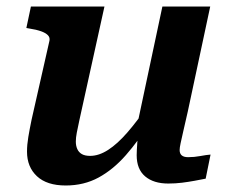

<svg xmlns="http://www.w3.org/2000/svg" viewBox="-20 -559 708 590"><path d="M224 -190Q219 -167 216 -151.5Q213 -136 213 -124Q213 -111 217.5 -101Q222 -91 231.5 -85.5Q241 -80 257 -80Q284 -80 312.5 -98.5Q341 -117 371 -151.5Q401 -186 434 -234L443 -186Q406 -127 367 -82.5Q328 -38 283 -13.5Q238 11 182 11Q124 11 93.5 -17.5Q63 -46 63 -93Q63 -114 67 -138Q71 -162 77 -191L132 -434Q134 -444 127 -451Q120 -458 106 -463Q92 -468 72 -471L61 -473L75 -539H301ZM557 -216Q549 -181 543.5 -157Q538 -133 535 -119Q532 -105 532 -98Q532 -87 538.5 -81.5Q545 -76 558 -76Q577 -76 595.5 -79.5Q614 -83 627 -84L612 -10Q597 -7 578 -3.5Q559 0 539 2.5Q519 5 497 5Q452 5 426 -17Q400 -39 400 -82Q400 -88 400.5 -98.5Q401 -109 402 -122.5Q403 -136 405 -152L395 -144L479 -539H626Z"/></svg>

Font: Roboto Serif 20pt SemiBold
Style: Italic
Weight: 600
Italic angle: -10°
Version: Version 1.007